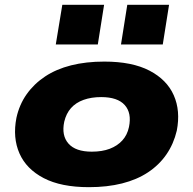

<svg xmlns="http://www.w3.org/2000/svg" viewBox="-20 -764 800 795"><path d="M348 11Q233 11 161 -26.5Q89 -64 60.5 -129Q32 -194 48 -276Q60 -331 90.5 -374Q121 -417 167 -447.5Q213 -478 274.5 -493.5Q336 -509 412 -509Q527 -509 599 -471.5Q671 -434 699.5 -369.5Q728 -305 712 -223Q699 -168 669 -124.5Q639 -81 593 -50.5Q547 -20 485.5 -4.5Q424 11 348 11ZM360 -136Q403 -136 434.5 -148Q466 -160 486.5 -182.5Q507 -205 514 -238Q526 -296 496.5 -329Q467 -362 399 -362Q358 -362 326 -350.5Q294 -339 274 -316.5Q254 -294 246 -260Q234 -203 263.5 -169.5Q293 -136 360 -136ZM481 -580 507 -744H680L654 -580ZM211 -580 238 -744H411L385 -580Z"/></svg>

Font: Nunito Sans 10pt Expanded Black
Style: Italic
Weight: 900
Width: 7
Italic angle: -9°
Designer: Vernon Adams
Foundry: Vernon Adams
Version: Version 3.101;gftools[0.9.27]